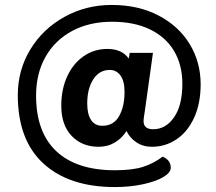

<svg xmlns="http://www.w3.org/2000/svg" viewBox="-20 -737 874 777"><path d="M566 -287Q565 -280 563 -267.5Q561 -255 561 -247Q561 -214 600 -214Q651 -214 684.5 -262.5Q718 -311 718 -398Q718 -474 684.5 -530.5Q651 -587 587 -618Q523 -649 433 -649Q342 -649 272.5 -612Q203 -575 164.5 -507.5Q126 -440 126 -350Q126 -202 208 -125Q290 -48 445 -48Q515 -48 558 -61.5Q601 -75 638 -103Q653 -97 662 -86Q671 -75 671 -58Q671 -38 640 -20Q609 -2 557 9Q505 20 445 20Q260 20 156 -75Q52 -170 52 -352Q52 -453 102.5 -536.5Q153 -620 240.5 -668.5Q328 -717 432 -717Q540 -717 622 -674Q704 -631 748 -558Q792 -485 792 -396Q792 -318 765.5 -260.5Q739 -203 694 -173Q649 -143 595 -143Q559 -143 532 -161Q505 -179 492 -207Q474 -178 445 -160.5Q416 -143 379 -143Q312 -143 270 -187Q228 -231 228 -309Q228 -376 252 -428Q276 -480 318.5 -509.5Q361 -539 415 -539Q473 -539 501 -500L505 -523H599ZM484 -365Q484 -409 467.5 -431.5Q451 -454 424 -454Q382 -454 357.5 -416Q333 -378 333 -318Q333 -275 348.5 -251.5Q364 -228 394 -228Q440 -228 462 -267Q484 -306 484 -365Z"/></svg>

Font: Krub
Style: Bold
Weight: 700
Version: Version 1.000; ttfautohint (v1.6)